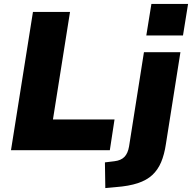

<svg xmlns="http://www.w3.org/2000/svg" viewBox="-20 -766 979 979"><path d="M36 0 148 -705H337L250 -157H564L540 0ZM726 -585 752 -746H939L913 -585ZM517 193 515 62 564 56Q597 52 614.5 34Q632 16 638 -19L714 -500H900L826 -32Q818 22 801.5 61Q785 100 756.5 126.5Q728 153 682.5 168Q637 183 571 188Z"/></svg>

Font: Nunito Sans 9pt Black
Style: Italic
Weight: 900
Italic angle: -9°
Version: Version 3.101;gftools[0.9.27]